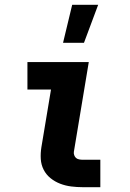

<svg xmlns="http://www.w3.org/2000/svg" viewBox="-20 -778 540 798"><path d="M324 0Q300 0 276 -3Q252 -6 230 -14.5Q208 -23 190 -37.5Q172 -52 161.5 -72.5Q151 -93 149.5 -117Q148 -141 152 -166L192 -406H94V-520H349L287 -147Q286 -140 288.5 -133Q291 -126 296 -121.5Q301 -117 309 -115.5Q317 -114 324 -114H397V0ZM242 -600 280 -758H388L329 -600Z"/></svg>

Font: Iosevka Curly Heavy
Style: Italic
Weight: 900
Italic angle: -9°
Monospace: yes
Designer: Belleve Invis
Foundry: Belleve Invis
Version: Version 22.1.2; ttfautohint (v1.8.4)